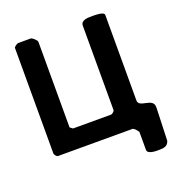

<svg xmlns="http://www.w3.org/2000/svg" viewBox="-153 -836 1065 1138"><g transform="rotate(-20 379.0 -266.5)"><path d="M203 -133V-673C203 -683 176 -707 167 -707H87C81 -707 60 -692 60 -687V-20C60 -13 73 3 80 3H553C554 3 563 10 567 13C571 17 581 31 583 33V147C583 176 641 174 654 174C682 174 710 173 720 140C721 110 726 -30 727 -60V-72C727 -131 630 -99 630 -147V-687C630 -710 559 -707 554 -707C533 -707 483 -709 483 -673V-140C483 -133 467 -120 460 -120H220Z"/></g></svg>

Font: Asimov Print
Style: C
Weight: 500
Designer: Google
Version: Version 2.000980: 2014